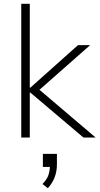

<svg xmlns="http://www.w3.org/2000/svg" viewBox="-20 -725 528 1012"><path d="M92 0V-705H137V-263H140L391 -487H455L168 -234L169 -268L484 0H420L140 -237H137V0ZM232 267 204 245Q228 220 235.5 197Q243 174 243 148L255 155H206V86H280V142Q280 178 268 209.5Q256 241 232 267Z"/></svg>

Font: Nunito Sans 10pt ExtraLight
Style: Regular
Weight: 250
Designer: Vernon Adams
Foundry: Vernon Adams
Version: Version 3.101;gftools[0.9.27]